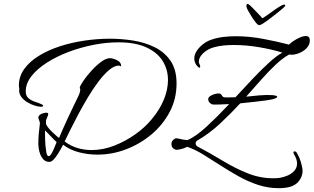

<svg xmlns="http://www.w3.org/2000/svg" viewBox="-20 -786 1645 1007"><path d="M239 63Q220 63 208.5 51Q197 39 191 23Q185 7 183 -8Q181 -23 181 -29Q181 -62 183.5 -86.5Q186 -111 189 -136V-140Q189 -146 186.5 -151.5Q184 -157 182 -164Q182 -166 181.5 -167Q181 -168 181 -169Q181 -176 188 -183Q194 -188 204.5 -191.5Q215 -195 223 -195Q227 -195 231 -193Q233 -191 233 -189Q233 -182 228 -172Q223 -159 222 -156.5Q221 -154 221 -140Q221 -132 231 -119Q241 -106 254 -93.5Q267 -81 277.5 -72Q288 -63 290 -63Q296 -79 309 -107.5Q322 -136 337 -169Q352 -202 367 -232.5Q382 -263 392 -284Q397 -295 399 -303Q401 -311 401 -315Q401 -319 400 -321.5Q399 -324 398 -325Q400 -337 417.5 -362.5Q435 -388 460 -415.5Q485 -443 511 -462Q537 -481 557 -481Q563 -481 576 -477.5Q589 -474 601 -466Q613 -458 615 -444V-440Q615 -438 614 -438Q613 -438 610 -440Q607 -442 603 -442Q580 -442 553 -419.5Q526 -397 497.5 -359.5Q469 -322 442 -277Q415 -232 391 -187Q367 -142 348.5 -104.5Q330 -67 319 -44Q351 -20 387 -9.5Q423 1 460 1Q520 1 579 -22Q638 -45 689.5 -81.5Q741 -118 776 -161Q818 -211 839.5 -264Q861 -317 861 -366Q861 -422 833 -466.5Q805 -511 747.5 -537.5Q690 -564 601 -564Q537 -564 469 -550.5Q401 -537 338 -513Q275 -489 224.5 -456.5Q174 -424 144.5 -386Q115 -348 115 -307Q115 -282 131 -269.5Q147 -257 167 -251Q187 -245 198 -239Q206 -236 206 -232Q206 -226 195 -226Q183 -226 163 -232Q143 -238 123 -250Q103 -262 90.5 -279.5Q78 -297 81 -321Q81 -323 80 -328Q79 -333 79 -337Q79 -385 107 -424Q135 -463 183.5 -493Q232 -523 293.5 -543Q355 -563 423 -573Q491 -583 557 -583Q616 -583 677.5 -573.5Q739 -564 791 -538.5Q843 -513 874.5 -467Q906 -421 906 -348Q906 -268 870.5 -200Q835 -132 775 -81.5Q715 -31 641.5 -3Q568 25 492 25Q441 25 393.5 12.5Q346 0 311 -27Q309 -24 301.5 -9.5Q294 5 283.5 21.5Q273 38 261.5 50.5Q250 63 239 63ZM235 33Q243 33 252 16.5Q261 0 268 -18.5Q275 -37 277 -41Q266 -50 247.5 -70Q229 -90 216 -102Q216 -92 216.5 -57Q217 -22 223 13Q227 33 235 33ZM1474 199Q1466 200 1458 200.5Q1450 201 1442 201Q1386 201 1333 183.5Q1280 166 1231 138.5Q1182 111 1135.5 81Q1089 51 1046 24.5Q1003 -2 962 -16Q944 -7 925.5 -3Q907 1 901 -1Q879 -9 879 -31Q879 -50 900 -60Q906 -62 923.5 -57.5Q941 -53 962 -51Q1005 -68 1062.5 -121Q1120 -174 1182 -240Q1154 -239 1131 -238Q1108 -237 1097 -238Q1090 -238 1081 -246Q1072 -254 1072 -266Q1072 -275 1082.5 -282Q1093 -289 1105.5 -292.5Q1118 -296 1125 -296Q1138 -296 1143 -286.5Q1148 -277 1155 -276Q1160 -275 1165 -275Q1170 -275 1175 -275Q1185 -275 1195 -275.5Q1205 -276 1215 -276Q1261 -326 1306 -373.5Q1351 -421 1391 -457.5Q1431 -494 1461 -510Q1411 -526 1341.5 -538Q1272 -550 1206 -550Q1179 -550 1153.5 -547.5Q1128 -545 1106 -539Q1072 -531 1047.5 -508.5Q1023 -486 1023 -464Q1023 -456 1026 -450Q1030 -443 1030 -437Q1030 -431 1026 -431Q1022 -431 1013 -441Q999 -458 999 -479Q999 -500 1012.5 -520Q1026 -540 1046.5 -555.5Q1067 -571 1089 -578Q1118 -588 1150 -592Q1182 -596 1216 -596Q1287 -596 1361 -582Q1435 -568 1496 -552Q1503 -560 1518.5 -570.5Q1534 -581 1552 -589Q1570 -597 1584 -597Q1605 -597 1605 -574Q1605 -552 1589.5 -535Q1574 -518 1551.5 -508.5Q1529 -499 1509 -499Q1500 -499 1496 -500Q1462 -481 1425 -446Q1388 -411 1349.5 -367.5Q1311 -324 1271 -279Q1306 -283 1342 -286Q1378 -289 1412 -287Q1420 -286 1427 -284Q1434 -282 1434 -278Q1434 -276 1429.5 -273Q1425 -270 1412 -266Q1400 -263 1373 -259Q1346 -255 1311 -251.5Q1276 -248 1240 -244Q1190 -190 1135 -138.5Q1080 -87 1015 -49H1014Q1006 -42 1006 -34Q1006 -24 1017 -17Q1082 17 1146 56Q1210 95 1276.5 122Q1343 149 1413 149Q1421 149 1429.5 148.5Q1438 148 1446 147Q1466 144 1487.5 135Q1509 126 1523.5 110Q1538 94 1538 71Q1538 49 1522 23Q1519 17 1519 14Q1519 8 1525 8Q1534 8 1538 18Q1551 40 1557 60.5Q1563 81 1566 98Q1566 101 1566.5 104Q1567 107 1567 110Q1567 142 1544 168Q1521 194 1474 199ZM1340 -654Q1332 -654 1319 -671Q1306 -688 1294.5 -707.5Q1283 -727 1278 -736Q1272 -750 1272 -755Q1272 -764 1280 -766Q1288 -762 1302.5 -747Q1317 -732 1332.5 -716Q1348 -700 1356 -690Q1373 -700 1396 -717Q1419 -734 1440.5 -748Q1462 -762 1471 -762Q1476 -762 1476 -758Q1476 -752 1462 -741Q1452 -732 1434 -718Q1416 -704 1396.5 -689Q1377 -674 1361.5 -664Q1346 -654 1340 -654Z"/></svg>

Font: Allura
Style: Regular
Weight: 400
Designer: Robert E. Leuschke
Foundry: Robert E. Leuschke
Version: Version 1.110